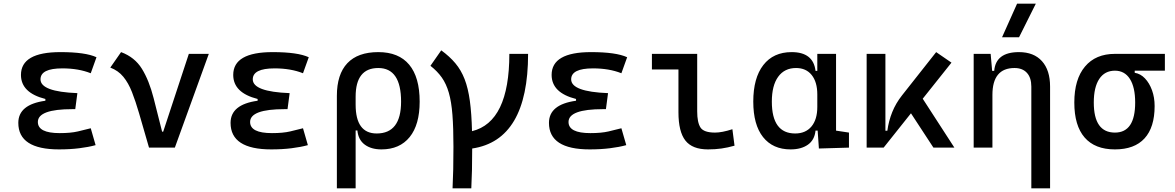

<svg xmlns="http://www.w3.org/2000/svg" viewBox="-20 -815 6485 1060"><path d="M305.7 9.8Q81.1 9.8 81.1 -136.7Q81.1 -238.3 230.5 -258.8V-268.6Q95.7 -302.7 95.7 -401.4Q95.7 -527.3 313.5 -527.3Q451.7 -527.3 512.7 -499L481 -410.6Q413.6 -437.5 324.2 -437.5Q203.6 -437.5 203.6 -377Q203.6 -308.6 407.2 -300.8L395.5 -212.4H379.9Q189 -212.4 189 -141.6Q189 -80.1 309.6 -80.1Q370.1 -80.1 409.9 -89.4Q449.7 -98.6 481 -106.9L507.8 -13.7Q468.8 -2.9 417.7 3.4Q366.7 9.8 305.7 9.8Z M802.7 0 747.6 -190.4Q728.5 -255.9 708.7 -306.4Q689 -356.9 660.9 -391.1Q632.8 -425.3 588.9 -441.9L648.4 -527.3Q723.6 -499.5 763.4 -435.3Q803.2 -371.1 828.1 -273.4L875 -87.9H880.9L1022.5 -517.6H1132.8L945.3 0Z M1477.5 9.8Q1252.9 9.8 1252.9 -136.7Q1252.9 -238.3 1402.3 -258.8V-268.6Q1267.6 -302.7 1267.6 -401.4Q1267.6 -527.3 1485.4 -527.3Q1623.5 -527.3 1684.6 -499L1652.8 -410.6Q1585.4 -437.5 1496.1 -437.5Q1375.5 -437.5 1375.5 -377Q1375.5 -308.6 1579.1 -300.8L1567.4 -212.4H1551.8Q1360.8 -212.4 1360.8 -141.6Q1360.8 -80.1 1481.4 -80.1Q1542 -80.1 1581.8 -89.4Q1621.6 -98.6 1652.8 -106.9L1679.7 -13.7Q1640.6 -2.9 1589.6 3.4Q1538.6 9.8 1477.5 9.8Z M2085.9 9.8Q2029.3 9.8 1993.7 -16.6Q1958 -43 1953.1 -94.7H1943.4V224.6H1839.8V-285.6Q1839.8 -404.8 1897.7 -466.1Q1955.6 -527.3 2068.4 -527.3Q2181.2 -527.3 2239 -458Q2296.9 -388.7 2296.9 -253.9Q2296.9 -126.5 2241.7 -58.3Q2186.5 9.8 2085.9 9.8ZM1943.4 -237.3Q1943.4 -78.1 2059.6 -78.1Q2194.3 -78.1 2194.3 -253.9Q2194.3 -439.5 2068.4 -439.5Q1943.4 -439.5 1943.4 -281.2Z M2478.5 224.6Q2481 176.8 2482.2 119.4Q2483.4 62 2483.4 -4.9Q2483.4 -108.9 2477.8 -181.2Q2472.2 -253.4 2458 -302.7Q2443.8 -352.1 2419.2 -387Q2394.5 -421.9 2356.4 -451.7L2416 -537.1Q2462.4 -503.4 2494.1 -465.6Q2525.9 -427.7 2545.2 -377.7Q2564.5 -327.6 2574 -258.1Q2583.5 -188.5 2585.9 -90.8Q2792 -141.1 2792 -517.6H2895.5Q2895.5 -41 2586.9 4.9Q2586.9 68.8 2585.7 123.5Q2584.5 178.2 2582 224.6Z M3235.4 9.8Q3010.7 9.8 3010.7 -136.7Q3010.7 -238.3 3160.2 -258.8V-268.6Q3025.4 -302.7 3025.4 -401.4Q3025.4 -527.3 3243.2 -527.3Q3381.3 -527.3 3442.4 -499L3410.6 -410.6Q3343.3 -437.5 3253.9 -437.5Q3133.3 -437.5 3133.3 -377Q3133.3 -308.6 3336.9 -300.8L3325.2 -212.4H3309.6Q3118.7 -212.4 3118.7 -141.6Q3118.7 -80.1 3239.3 -80.1Q3299.8 -80.1 3339.6 -89.4Q3379.4 -98.6 3410.6 -106.9L3437.5 -13.7Q3398.4 -2.9 3347.4 3.4Q3296.4 9.8 3235.4 9.8Z M3888.7 9.8Q3802.2 9.8 3763.9 -39.1Q3725.6 -87.9 3725.6 -195.3V-431.6H3579.1V-517.6H3829.1V-200.2Q3829.1 -138.7 3847.4 -110.8Q3865.7 -83 3927.7 -83Q3965.8 -83 4023.4 -101.6L4035.2 -10.7Q3997.6 0 3962.9 4.9Q3928.2 9.8 3888.7 9.8Z M4344.7 9.8Q4246.6 9.8 4192.6 -58.3Q4138.7 -126.5 4138.7 -253.9Q4138.7 -384.3 4194.1 -455.8Q4249.5 -527.3 4350.6 -527.3Q4470.2 -527.3 4482.4 -423.8H4492.2V-517.6H4595.7V-93.8L4667 -83V0L4501 4.9L4494.1 -93.8H4482.4Q4477.1 -42 4440.2 -16.1Q4403.3 9.8 4344.7 9.8ZM4492.2 -224.6V-293Q4492.2 -362.3 4461.2 -400.9Q4430.2 -439.5 4375 -439.5Q4311 -439.5 4276.1 -391.1Q4241.2 -342.8 4241.2 -253.9Q4241.2 -78.1 4370.1 -78.1Q4427.7 -78.1 4460 -116.7Q4492.2 -155.3 4492.2 -224.6Z M4764.6 0V-517.6H4868.2V-93.3H4878.9Q4886.2 -147 4905.8 -195.8Q4925.3 -244.6 4960 -288.6L5148.4 -527.3L5232.9 -469.2L5074.2 -270L5249 0H5133.3L5009.3 -189.5L4858.4 0Z M5673.8 224.6V-336.9Q5673.8 -386.2 5649.4 -412.8Q5625 -439.5 5581.1 -439.5Q5459 -439.5 5459 -291V0H5355.5V-517.6H5449.2L5457.5 -423.8H5468.8Q5477.5 -527.3 5605.5 -527.3Q5687.5 -527.3 5732.4 -477.5Q5777.3 -427.7 5777.3 -336.9V224.6ZM5512.2 -609.4 5595.2 -794.9H5698.7L5606 -609.4Z M6135.3 9.8Q6024.9 9.8 5968 -55.9Q5911.1 -121.6 5911.1 -249Q5911.1 -377.4 5970 -447.5Q6028.8 -517.6 6135.3 -517.6H6411.1V-424.8H6244.6V-413.1Q6276.4 -408.2 6301 -382.3Q6325.7 -356.4 6340.1 -316.7Q6354.5 -276.9 6354.5 -229.5Q6354.5 -111.8 6298.8 -51Q6243.2 9.8 6135.3 9.8ZM6135.3 -83Q6247.1 -83 6247.1 -249Q6247.1 -333.5 6218 -379.2Q6189 -424.8 6135.3 -424.8Q6079.1 -424.8 6048.8 -379.2Q6018.6 -333.5 6018.6 -249Q6018.6 -83 6135.3 -83Z"/></svg>

Font: CaskaydiaCove NFP
Style: Regular
Weight: 400
Designer: Aaron Bell
Foundry: Saja Typeworks
Version: Version 2111.001; VTT 6.35;Nerd Fonts 3.1.1